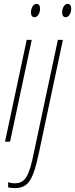

<svg xmlns="http://www.w3.org/2000/svg" viewBox="-20 -732 388 992"><path d="M158 -643C178 -643 187 -670 187 -687C187 -704 180 -712 169 -712C149 -712 140 -686 140 -667C140 -652 147 -643 158 -643ZM319 -643C339 -643 348 -670 348 -687C348 -704 341 -712 330 -712C310 -712 301 -686 301 -667C301 -652 308 -643 319 -643ZM6 0H32L144 -526H118ZM56 240C132 240 153 188 182 53L305 -526H279L156 52C131 179 110 215 56 215C41 215 32 213 22 209V236C29 238 41 240 56 240Z"/></svg>

Font: Noto Sans ExtraCondensed Thin
Style: Italic
Weight: 100
Width: 2
Italic angle: -12°
Designer: Monotype Design Team
Foundry: Monotype Imaging Inc.
Version: Version 2.013